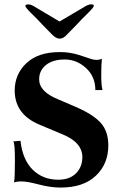

<svg xmlns="http://www.w3.org/2000/svg" viewBox="-20 -844 538 874"><path d="M245.1 -25.9Q295.9 -25.9 325 -54Q354 -82 355 -127.9Q355 -197.8 258.8 -234.9L161.1 -275.9Q47.4 -322.8 46.9 -431.2Q46.9 -506.3 100.3 -556.6Q153.8 -606.9 252 -606.9Q277.8 -606.9 291 -604.5Q304.2 -602.1 310.5 -601.1Q330.6 -598.1 392.6 -576.2Q420.4 -566.4 443.8 -576.2Q440.9 -552.2 440.9 -502.2Q440.9 -452.1 446.8 -434.1H414.1Q414.1 -495.1 371.6 -534.2Q329.1 -573.2 274.7 -573.2Q220.2 -573.2 189.2 -548.1Q158.2 -522.9 158.2 -482.9Q158.2 -426.8 244.1 -392.1L328.1 -356Q406.2 -321.8 439.7 -283.4Q473.1 -245.1 473.1 -182.1Q473.1 -98.1 416.5 -44.2Q359.9 9.8 255.9 9.8Q210 9.8 157 -4.2Q104 -18.1 79.1 -18.1Q54.2 -18.1 43.9 -13.2Q47.9 -34.2 47.9 -114.7Q47.9 -195.3 40 -200.2L73.2 -203.1Q83 -116.2 129.4 -71Q175.8 -25.9 245.1 -25.9ZM331.1 -733.9 284.2 -686Q268.1 -668 252 -668Q235.8 -668 217.8 -686L170.9 -733.9Q154.8 -752 125 -781Q95.2 -810.1 95.2 -816.9Q95.2 -823.7 108.2 -824Q121.1 -824.2 140.1 -812L251 -746.1L362.8 -812Q381.8 -824.2 394.5 -824.2Q407.2 -824.2 407.2 -817.4Q407.2 -810.5 377.2 -781.2Q347.2 -752 331.1 -733.9Z"/></svg>

Font: Unna-Bold
Style: Bold
Weight: 700
Designer: Jorge de Buen U.
Foundry: Omnibus-Type
Version: Version 2.006;PS 002.006;hotconv 1.0.70;makeotf.lib2.5.58329